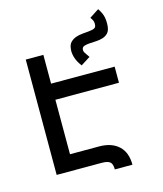

<svg xmlns="http://www.w3.org/2000/svg" viewBox="-145 -1073 1057 1243"><g transform="rotate(-15 384.0 -452.0)"><path d="M213 -472V-107H408Q491 -107 538.5 -63.5Q586 -20 586 63H468Q468 25 451.5 12.5Q435 0 397 0H95V-773H213V-580H639V-472ZM663 -844Q660 -814 645.5 -799Q631 -784 610 -777.5Q589 -771 565 -770Q541 -769 520 -767.5Q499 -766 485 -761Q471 -756 469 -742Q467 -728 475.5 -716Q484 -704 498 -683L435 -643Q409 -677 400 -708.5Q391 -740 395 -766Q398 -794 413.5 -809Q429 -824 449.5 -831Q470 -838 493 -840Q516 -842 536.5 -844Q557 -846 570.5 -851Q584 -856 586 -870Q588 -885 585.5 -896Q583 -907 569 -926L632 -967Q656 -932 661 -902Q666 -872 663 -844Z"/></g></svg>

Font: Montserrat_am3
Style: Regular
Weight: 400
Designer: Julieta Ulanovsky
Foundry: Julieta Ulanovsky, Armenina letters added by Vahan Hovhannisyan
Version: Version 2.001